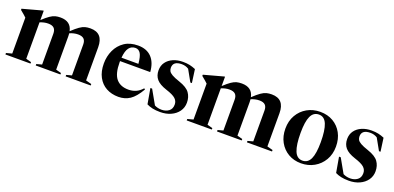

<svg xmlns="http://www.w3.org/2000/svg" viewBox="-2 -1193 3839 1870"><g transform="rotate(20 1917.0 -258.0)"><path d="M540 -375V-30L595 -15V0H339V-15L394.5 -30V-348.5Q394.5 -388.5 375 -407Q355.5 -425.5 314.5 -425.5Q292.5 -425.5 271 -420.5Q249.5 -415.5 230 -407.5V-30L285 -15V0H25V-15L84.5 -31V-403Q76 -411 60.8 -425Q45.5 -439 19.5 -459.5V-472L223.5 -527.5H230V-431Q272.5 -470.5 301 -490Q329.5 -509.5 353.8 -515.8Q378 -522 407.5 -522Q515 -522 535 -426.5Q579 -468 608.5 -488.5Q638 -509 662.8 -515.5Q687.5 -522 717.5 -522Q850 -522 850 -375V-31L909 -15V0H649V-15L704 -30V-348.5Q704 -388.5 684.8 -407Q665.5 -425.5 624.5 -425.5Q602 -425.5 580 -420.2Q558 -415 538.5 -406.5Q540 -391.5 540 -375Z M1211 -524Q1300.5 -524 1351.2 -471.2Q1402 -418.5 1409 -321H1096Q1096 -315.5 1096 -309.5Q1096 -190.5 1139.5 -139Q1183 -87.5 1266 -87.5Q1307 -87.5 1342.2 -102.5Q1377.5 -117.5 1408.5 -152.5L1419 -144Q1368.5 -56.5 1316.8 -22.2Q1265 12 1198.5 12Q1127 12 1072.2 -18Q1017.5 -48 986.5 -105.8Q955.5 -163.5 955.5 -246Q955.5 -320.5 985 -384Q1014.5 -447.5 1071.2 -485.8Q1128 -524 1211 -524ZM1194.5 -493Q1153.5 -493 1128.8 -461Q1104 -429 1098 -357H1273.5Q1266.5 -432 1247.5 -462.5Q1228.5 -493 1194.5 -493Z M1676.5 -524Q1716 -524 1746 -517.5Q1776 -511 1808 -497.5L1827 -359H1811L1744.5 -478Q1712.5 -498.5 1672.5 -498.5Q1583 -498.5 1583 -430Q1583 -411 1591.5 -395.5Q1600 -380 1626.2 -364.8Q1652.5 -349.5 1706.5 -331.5Q1787 -304.5 1817 -262.8Q1847 -221 1847 -163Q1847 -111.5 1818.8 -72Q1790.5 -32.5 1741.8 -10.2Q1693 12 1631.5 12Q1585.5 12 1551.5 4.5Q1517.5 -3 1491.5 -16.5L1463.5 -176H1481.5L1563.5 -31Q1597 -14 1637 -14Q1680 -14 1710.8 -36.5Q1741.5 -59 1741.5 -105Q1741.5 -140.5 1715 -165.2Q1688.5 -190 1615 -213.5Q1541.5 -237.5 1510.2 -274Q1479 -310.5 1479 -365.5Q1479 -414.5 1505 -450Q1531 -485.5 1575.8 -504.8Q1620.5 -524 1676.5 -524Z M2419 -375V-30L2474 -15V0H2218V-15L2273.5 -30V-348.5Q2273.5 -388.5 2254 -407Q2234.5 -425.5 2193.5 -425.5Q2171.5 -425.5 2150 -420.5Q2128.5 -415.5 2109 -407.5V-30L2164 -15V0H1904V-15L1963.5 -31V-403Q1955 -411 1939.8 -425Q1924.5 -439 1898.5 -459.5V-472L2102.5 -527.5H2109V-431Q2151.5 -470.5 2180 -490Q2208.5 -509.5 2232.8 -515.8Q2257 -522 2286.5 -522Q2394 -522 2414 -426.5Q2458 -468 2487.5 -488.5Q2517 -509 2541.8 -515.5Q2566.5 -522 2596.5 -522Q2729 -522 2729 -375V-31L2788 -15V0H2528V-15L2583 -30V-348.5Q2583 -388.5 2563.8 -407Q2544.5 -425.5 2503.5 -425.5Q2481 -425.5 2459 -420.2Q2437 -415 2417.5 -406.5Q2419 -391.5 2419 -375Z M3091 12Q3016.5 12 2958.5 -22Q2900.5 -56 2867.2 -116.2Q2834 -176.5 2834 -255Q2834 -334.5 2869 -395Q2904 -455.5 2964.2 -489.8Q3024.5 -524 3100 -524Q3176 -524 3234 -490Q3292 -456 3324.8 -396Q3357.5 -336 3357.5 -257Q3357.5 -177.5 3321.8 -116.8Q3286 -56 3225.5 -22Q3165 12 3091 12ZM3095.5 -17.5Q3151.5 -17.5 3177.5 -73.2Q3203.5 -129 3203.5 -247Q3203.5 -370 3178.2 -432.2Q3153 -494.5 3096 -494.5Q3039.5 -494.5 3013.5 -438.8Q2987.5 -383 2987.5 -265Q2987.5 -142 3012.8 -79.8Q3038 -17.5 3095.5 -17.5Z M3631.5 -524Q3671 -524 3701 -517.5Q3731 -511 3763 -497.5L3782 -359H3766L3699.5 -478Q3667.5 -498.5 3627.5 -498.5Q3538 -498.5 3538 -430Q3538 -411 3546.5 -395.5Q3555 -380 3581.2 -364.8Q3607.5 -349.5 3661.5 -331.5Q3742 -304.5 3772 -262.8Q3802 -221 3802 -163Q3802 -111.5 3773.8 -72Q3745.5 -32.5 3696.8 -10.2Q3648 12 3586.5 12Q3540.5 12 3506.5 4.5Q3472.5 -3 3446.5 -16.5L3418.5 -176H3436.5L3518.5 -31Q3552 -14 3592 -14Q3635 -14 3665.8 -36.5Q3696.5 -59 3696.5 -105Q3696.5 -140.5 3670 -165.2Q3643.5 -190 3570 -213.5Q3496.5 -237.5 3465.2 -274Q3434 -310.5 3434 -365.5Q3434 -414.5 3460 -450Q3486 -485.5 3530.8 -504.8Q3575.5 -524 3631.5 -524Z"/></g></svg>

Font: Newsreader Display SemiBold
Style: Regular
Weight: 600
Designer: Hugues Gentile
Foundry: Production Type
Version: Version 1.001